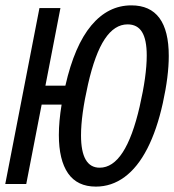

<svg xmlns="http://www.w3.org/2000/svg" viewBox="-29 -689 652 719"><path d="M330.1 9.8Q260.3 9.8 225.8 -40Q191.4 -89.8 191.4 -183.6Q191.4 -234.4 201.7 -297.4H127L69.3 0H-9.3L118.7 -658.7H197.3L141.1 -368.2H215.8Q250 -518.6 313 -593.8Q376 -668.9 462.9 -668.9Q603 -668.9 603 -479.5Q603 -403.8 580.8 -303.2Q558.6 -202.6 522.5 -132.3Q486.3 -62 437.5 -26.1Q388.7 9.8 330.1 9.8ZM520.5 -481.4Q520.5 -540.5 502.9 -569.1Q485.4 -597.7 448.7 -597.7Q399.9 -597.7 363.3 -542.7Q326.7 -487.8 300.5 -372.8Q274.4 -257.8 274.4 -182.1Q274.4 -61 344.2 -61Q393.1 -61 430.4 -118.4Q467.8 -175.8 494.1 -290.5Q520.5 -405.3 520.5 -481.4Z"/></svg>

Font: Liberation Mono
Style: Italic
Weight: 400
Italic angle: -12°
Monospace: yes
Designer: Steve Matteson
Foundry: Ascender Corporation
Version: Version 2.1.5